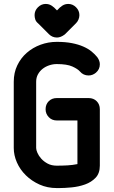

<svg xmlns="http://www.w3.org/2000/svg" viewBox="-20 -947 580 977"><path d="M174 -828Q163 -837 159.5 -848Q156 -859 156 -870Q156 -893 173 -910Q190 -927 213 -927Q236 -927 253 -910V-911Q259 -906 261.5 -902.5Q264 -899 270 -894L287 -911V-910Q304 -927 327 -927Q350 -927 367 -910Q384 -893 384 -870Q384 -859 379.5 -848Q375 -837 367 -829L310 -772Q289 -756 270 -756Q246 -756 229 -773ZM475 -656Q488 -638 488 -620Q488 -594 468 -577Q451 -563 431 -563Q404 -563 387 -583Q376 -596 348.5 -608.5Q321 -621 269 -621Q249 -621 230 -614.5Q211 -608 196.5 -596.5Q182 -585 173 -568.5Q164 -552 164 -531V-194Q164 -184 170.5 -169Q177 -154 190 -139.5Q203 -125 222.5 -114.5Q242 -104 269 -104Q297 -104 323.5 -105.5Q350 -107 374 -112V-334H269Q244 -334 228 -351Q212 -368 212 -391Q212 -416 228 -432Q244 -448 269 -448H431Q456 -448 472 -432Q488 -416 488 -391V-104Q488 -65 466.5 -42.5Q445 -20 413 -8.5Q381 3 345 6.5Q309 10 281 10H269Q221 10 181 -8Q141 -26 111.5 -55Q82 -84 66 -120.5Q50 -157 50 -194V-531Q50 -577 68 -614.5Q86 -652 116.5 -678.5Q147 -705 186.5 -719.5Q226 -734 269 -734Q313 -734 346 -727.5Q379 -721 404 -710Q429 -699 446 -685Q463 -671 475 -656Z"/></svg>

Font: VDS
Style: Bold
Weight: 700
Designer: artmaker
Foundry: artmaker
Version: Version 1.000 2009 initial release